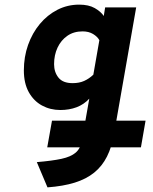

<svg xmlns="http://www.w3.org/2000/svg" viewBox="-20 -543 660 829"><path d="M185 266 139 157Q204.5 151.5 245.2 142.8Q286 134 307 115.8Q328 97.5 333.5 64.5L365.5 -117Q342.5 -92 310.8 -80Q279 -68 240.5 -68Q197 -68 161.2 -87.5Q125.5 -107 104.2 -145.2Q83 -183.5 83 -239Q83 -297.5 101.2 -349Q119.5 -400.5 152 -439.5Q184.5 -478.5 228 -500.8Q271.5 -523 322 -523Q363 -523 389.2 -508Q415.5 -493 428 -474L434 -511H568L472.5 34Q463 91 442 132.8Q421 174.5 386.8 202.2Q352.5 230 302.8 245.5Q253 261 185 266ZM293.5 -184Q322 -184 343.2 -193.5Q364.5 -203 383 -220.5L409 -369.5Q400.5 -385 381.8 -396.2Q363 -407.5 336.5 -407.5Q298.5 -407.5 271 -388.5Q243.5 -369.5 228.5 -337.5Q213.5 -305.5 213.5 -266Q213.5 -231.5 232.5 -207.8Q251.5 -184 293.5 -184ZM184 93 204.5 -22H608.5L588.5 93Z"/></svg>

Font: Overpass ExtraBold
Style: Italic
Weight: 800
Italic angle: -10°
Designer: Delve Withrington, Dave Bailey, Thomas Jockin
Foundry: Delve Fonts LLC
Version: Version 4.000